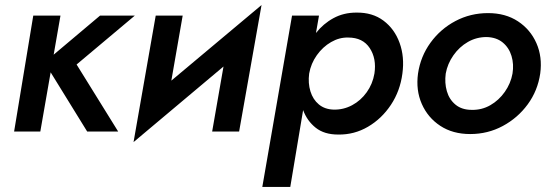

<svg xmlns="http://www.w3.org/2000/svg" viewBox="-20 -522 2183 762"><path d="M112 -460H220L193 -305L377 -460H515L284 -266L449 0H326L181 -235L140 0H36Z M705 -460 660 -202 1018 -502 929 0H822L867 -258L510 42L598 -460Z M1132 220H1021L1139 -460H1246L1234 -391Q1263 -428 1303.5 -450Q1344 -472 1394 -472Q1458 -473 1502 -440Q1546 -407 1566 -351.5Q1586 -296 1577 -230Q1568 -161 1531.5 -106Q1495 -51 1440.5 -19Q1386 13 1322 12Q1267 12 1233 -15Q1199 -42 1183 -85ZM1466 -230Q1475 -289 1447.5 -331Q1420 -373 1362 -373Q1327 -374 1294 -355Q1261 -336 1237.5 -303Q1214 -270 1207 -230Q1202 -192 1212 -159.5Q1222 -127 1245.5 -107.5Q1269 -88 1304 -87Q1343 -86 1377.5 -104.5Q1412 -123 1435.5 -156Q1459 -189 1466 -230Z M1639 -230Q1649 -298 1688.5 -352.5Q1728 -407 1787.5 -438.5Q1847 -470 1917 -470Q1986 -470 2035.5 -437.5Q2085 -405 2109 -350.5Q2133 -296 2124 -230Q2114 -162 2074.5 -108Q2035 -54 1975.5 -22Q1916 10 1846 10Q1777 10 1727.5 -22.5Q1678 -55 1654 -109.5Q1630 -164 1639 -230ZM1749 -230Q1744 -193 1753.5 -160Q1763 -127 1788 -106.5Q1813 -86 1852 -86Q1892 -85 1926 -104.5Q1960 -124 1983.5 -157.5Q2007 -191 2014 -230Q2020 -267 2010 -300Q2000 -333 1975 -353.5Q1950 -374 1911 -375Q1871 -375 1837 -355.5Q1803 -336 1779.5 -302.5Q1756 -269 1749 -230Z"/></svg>

Font: Jost* Medium
Style: Italic
Weight: 500
Italic angle: -10°
Version: Version 3.7